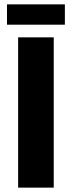

<svg xmlns="http://www.w3.org/2000/svg" viewBox="-20 -859 330 879"><path d="M63 0H226V-688H63ZM12 -746H277V-839H12Z"/></svg>

Font: Secuela Black
Style: Regular
Weight: 900
Designer: Fernando Haro
Foundry: deFharo
Version: Version 1.704